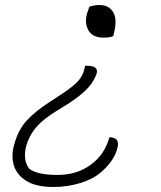

<svg xmlns="http://www.w3.org/2000/svg" viewBox="-20 -565 640 765"><path d="M336 -538Q354 -545 376 -545Q414 -545 431 -516.5Q448 -488 434 -433L431 -421Q423 -418 414.5 -416.5Q406 -415 393 -415Q347 -415 331 -446.5Q315 -478 329 -518ZM193 180Q123 180 84.5 155.5Q46 131 35 93Q24 55 36 13L38 6Q53 -47 85 -83Q117 -119 178 -159L203 -175Q245 -202 268.5 -221Q292 -240 302.5 -257Q313 -274 317 -293L319 -303H325Q353 -303 361.5 -293.5Q370 -284 364 -269L362 -264Q349 -231 318 -202Q287 -173 233 -140L207 -124Q151 -90 123 -56.5Q95 -23 84 18Q78 41 80 64Q82 87 96 107Q128 132 209 132Q286 132 341.5 91.5Q397 51 416 -18H422Q442 -15 447 -5Q452 5 449 19Q439 71 385 119Q354 147 302.5 163.5Q251 180 193 180Z"/></svg>

Font: Recursive Mn Csl St Lt
Style: Italic
Weight: 300
Italic angle: -15°
Monospace: yes
Version: Version 1.079;hotconv 1.0.112;makeotfexe 2.5.65598; ttfautoh